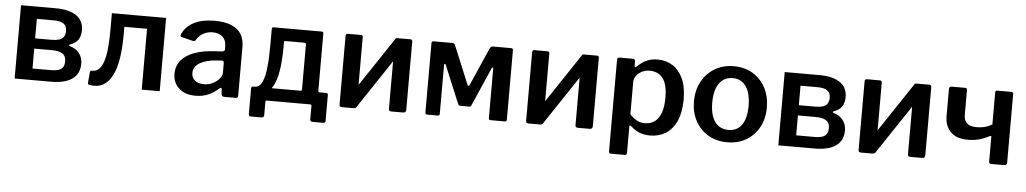

<svg xmlns="http://www.w3.org/2000/svg" viewBox="-38 -879 7391 1383"><g transform="rotate(5 3657.0 -187.5)"><path d="M70 0V-530H320Q420 -530 471.5 -493Q523 -456 523 -389Q523 -350 506 -322Q489 -294 444 -278Q440 -277 440 -273.5Q440 -270 444 -268Q491 -255 515 -223Q539 -191 539 -148Q539 -75 486 -37.5Q433 0 334 0ZM324 -83Q378 -83 400 -100Q422 -117 422 -155Q422 -193 397 -210Q372 -227 318 -227H192V-83ZM310 -301Q342 -301 364 -307.5Q386 -314 397.5 -330.5Q409 -347 409 -374Q409 -409 386 -425.5Q363 -442 315 -442H192V-301Z M611 -1Q599 -3 599 -15L606 -92Q608 -105 619 -105Q648 -103 668.5 -121.5Q689 -140 702 -178Q715 -216 721 -273Q727 -330 727 -406V-530H1119V0H989V-440H825V-383Q825 -287 813 -211.5Q801 -136 775 -85.5Q749 -35 708.5 -13Q668 9 611 -1Z M1543 -55Q1510 -25 1469.5 -7.5Q1429 10 1378 10Q1302 10 1258 -30.5Q1214 -71 1214 -136Q1214 -191 1247 -231.5Q1280 -272 1343 -295Q1406 -318 1495 -322L1545 -325Q1550 -326 1555.5 -329Q1561 -332 1561 -340V-363Q1561 -407 1535 -431.5Q1509 -456 1462 -456Q1428 -456 1397.5 -440.5Q1367 -425 1345 -390Q1341 -384 1337.5 -382Q1334 -380 1325 -382L1241 -403Q1236 -405 1234 -409Q1232 -413 1237 -425Q1264 -482 1323 -511Q1382 -540 1468 -540Q1545 -540 1593 -519Q1641 -498 1663 -460.5Q1685 -423 1685 -372V-20Q1685 -9 1681.5 -4.5Q1678 0 1668 0H1583Q1574 0 1569.5 -7Q1565 -14 1564 -24L1563 -54Q1560 -71 1543 -55ZM1561 -242Q1561 -260 1546 -259L1505 -256Q1472 -254 1442.5 -246.5Q1413 -239 1390.5 -226.5Q1368 -214 1355 -195.5Q1342 -177 1342 -152Q1342 -118 1366 -98Q1390 -78 1432 -78Q1460 -78 1483 -87Q1506 -96 1523 -110Q1540 -124 1550.5 -139.5Q1561 -155 1561 -171V-242Z M1789 124Q1780 124 1776.5 120Q1773 116 1773 109V-78Q1773 -92 1785 -92H2130Q2139 -92 2139 -101V-430Q2139 -439 2129 -439H1990Q1980 -439 1980 -430L1884 -516Q1884 -530 1896 -530H2241Q2251 -530 2254 -527Q2257 -524 2257 -515V-105Q2257 -92 2268 -92H2316Q2328 -92 2328 -78V109Q2328 116 2324.5 120Q2321 124 2312 124H2236Q2217 124 2217 107V9Q2217 0 2206 0H1895Q1884 0 1884 9V107Q1884 124 1865 124ZM1800 -40 1798 -92Q1831 -92 1850 -129.5Q1869 -167 1876.5 -237Q1884 -307 1884 -404V-516H1980V-402Q1980 -318 1971.5 -249Q1963 -180 1942.5 -131Q1922 -82 1887 -57.5Q1852 -33 1800 -40Z M2542 -514V-22Q2542 -10 2536.5 -5Q2531 0 2518 0H2437Q2426 0 2422 -4.5Q2418 -9 2418 -18V-513Q2418 -530 2432 -530H2528Q2542 -530 2542 -514ZM2900 -514V-22Q2900 -10 2894.5 -5Q2889 0 2876 0H2795Q2783 0 2779 -4.5Q2775 -9 2775 -18V-513Q2775 -530 2790 -530H2886Q2900 -530 2900 -514ZM2778 -524 2853 -478 2538 -6 2463 -52Z M3052 0Q3039 0 3039 -15V-517Q3039 -530 3054 -530H3190Q3203 -530 3208 -519L3324 -239Q3326 -232 3331 -232Q3336 -232 3339 -239L3460 -514Q3463 -521 3468.5 -525.5Q3474 -530 3482 -530H3614Q3628 -530 3628 -515V-13Q3628 0 3613 0H3511Q3498 0 3498 -15V-373Q3498 -379 3493.5 -379Q3489 -379 3486 -372L3365 -95Q3361 -84 3349 -84H3285Q3274 -84 3269 -95L3155 -369Q3153 -376 3148 -375.5Q3143 -375 3143 -368V-13Q3143 0 3128 0Z M3891 -514V-22Q3891 -10 3885.5 -5Q3880 0 3867 0H3786Q3775 0 3771 -4.5Q3767 -9 3767 -18V-513Q3767 -530 3781 -530H3877Q3891 -530 3891 -514ZM4249 -514V-22Q4249 -10 4243.5 -5Q4238 0 4225 0H4144Q4132 0 4128 -4.5Q4124 -9 4124 -18V-513Q4124 -530 4139 -530H4235Q4249 -530 4249 -514ZM4127 -524 4202 -478 3887 -6 3812 -52Z M4492 -530Q4511 -530 4511 -512V-478Q4511 -471 4515 -470.5Q4519 -470 4524 -475Q4539 -489 4558.5 -504Q4578 -519 4606 -529.5Q4634 -540 4674 -540Q4734 -540 4781 -510.5Q4828 -481 4856 -421.5Q4884 -362 4884 -271Q4884 -177 4856 -114.5Q4828 -52 4778.5 -21Q4729 10 4665 10Q4624 10 4590 -3Q4556 -16 4529 -41Q4519 -50 4515 -49Q4511 -48 4511 -35V149Q4511 165 4497 165H4395Q4381 165 4381 149V-510Q4381 -521 4385 -525.5Q4389 -530 4401 -530H4492ZM4511 -130Q4534 -105 4560.5 -90Q4587 -75 4620 -75Q4660 -75 4689.5 -95.5Q4719 -116 4735.5 -159.5Q4752 -203 4752 -272Q4752 -340 4735.5 -380Q4719 -420 4689.5 -437.5Q4660 -455 4624 -455Q4591 -455 4565.5 -441.5Q4540 -428 4525.5 -407Q4511 -386 4511 -363V-130Z M5222 10Q5144 10 5085 -25Q5026 -60 4992.5 -121.5Q4959 -183 4959 -262Q4959 -345 4993.5 -407.5Q5028 -470 5087.5 -505Q5147 -540 5223 -540Q5302 -540 5361 -504.5Q5420 -469 5453 -406.5Q5486 -344 5486 -263Q5486 -183 5452.5 -121.5Q5419 -60 5360 -25Q5301 10 5222 10ZM5223 -79Q5266 -79 5295 -100.5Q5324 -122 5339 -163.5Q5354 -205 5354 -265Q5354 -326 5338.5 -368Q5323 -410 5294 -432Q5265 -454 5223 -454Q5182 -454 5152 -432Q5122 -410 5106.5 -368Q5091 -326 5091 -265Q5091 -205 5106.5 -163.5Q5122 -122 5152 -100.5Q5182 -79 5223 -79Z M5592 0V-530H5842Q5942 -530 5993.5 -493Q6045 -456 6045 -389Q6045 -350 6028 -322Q6011 -294 5966 -278Q5962 -277 5962 -273.5Q5962 -270 5966 -268Q6013 -255 6037 -223Q6061 -191 6061 -148Q6061 -75 6008 -37.5Q5955 0 5856 0ZM5846 -83Q5900 -83 5922 -100Q5944 -117 5944 -155Q5944 -193 5919 -210Q5894 -227 5840 -227H5714V-83ZM5832 -301Q5864 -301 5886 -307.5Q5908 -314 5919.5 -330.5Q5931 -347 5931 -374Q5931 -409 5908 -425.5Q5885 -442 5837 -442H5714V-301Z M6295 -514V-22Q6295 -10 6289.5 -5Q6284 0 6271 0H6190Q6179 0 6175 -4.5Q6171 -9 6171 -18V-513Q6171 -530 6185 -530H6281Q6295 -530 6295 -514ZM6653 -514V-22Q6653 -10 6647.5 -5Q6642 0 6629 0H6548Q6536 0 6532 -4.5Q6528 -9 6528 -18V-513Q6528 -530 6543 -530H6639Q6653 -530 6653 -514ZM6531 -524 6606 -478 6291 -6 6216 -52Z M7132 0Q7122 0 7118.5 -4Q7115 -8 7115 -17V-196Q7115 -204 7104 -199Q7059 -176 7023.5 -167.5Q6988 -159 6949 -159Q6867 -159 6824 -201Q6781 -243 6781 -316V-511Q6781 -530 6800 -530H6895Q6904 -530 6907.5 -526.5Q6911 -523 6911 -513V-337Q6911 -311 6920 -293Q6929 -275 6949.5 -265Q6970 -255 7004 -255Q7033 -255 7059 -261Q7085 -267 7115 -284V-514Q7115 -530 7128 -530H7232Q7245 -530 7245 -516V-19Q7245 0 7223 0Z"/></g></svg>

Font: Libre Franklin SemiBold
Style: Regular
Weight: 600
Designer: Pablo Impallari, Rodrigo Fuenzalida, Nhung Nguyen
Foundry: Impallari Type
Version: Version 3.000